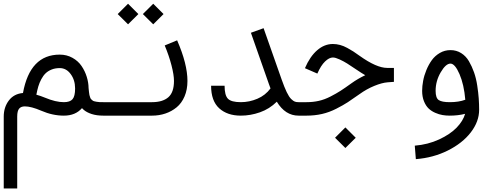

<svg xmlns="http://www.w3.org/2000/svg" viewBox="-31 -616 2702 1043"><path d="M448.7 -159.7Q449.7 -143.1 450.4 -135.5Q451.2 -127.9 452.4 -116.2Q453.6 -104.5 454.8 -99.9Q456.1 -95.2 458.5 -87.6Q460.9 -80.1 463.6 -77.6Q466.3 -75.2 470.9 -71Q475.6 -66.9 480.7 -65.9Q485.8 -64.9 493.7 -63.2Q501.5 -61.5 510 -61.3Q518.6 -61 530.3 -61V12.2Q494.1 12.2 467 3.4Q439.9 -5.4 423.6 -19.5Q407.2 -33.7 396.7 -56.4Q386.2 -79.1 381.8 -101.8Q377.4 -124.5 375.5 -154.8ZM166.5 -101.6Q189.5 -95.2 213.4 -85.4Q271.5 -61 315.9 -61Q349.1 -61 363 -77.1Q377 -93.3 377 -135.3Q377 -181.2 353 -213.6Q329.1 -246.1 293.5 -246.1Q269 -246.1 249.5 -238.3Q230 -230.5 216.8 -217.8Q203.6 -205.1 193.4 -185.8Q183.1 -166.5 177.2 -146.7Q171.4 -127 166.5 -101.6ZM93.8 -110.8Q131.8 -319.3 293.5 -319.3Q331.5 -319.3 362.5 -302Q393.6 -284.7 412.1 -257.3Q430.7 -230 440.4 -198.2Q450.2 -166.5 450.2 -135.3Q450.2 -69.8 414.6 -28.8Q378.9 12.2 315.9 12.2Q254.4 12.2 192.9 -14.6Q138.2 -38.1 104 -38.1Q83 -38.1 72.8 -25.6Q62.5 -13.2 62.5 17.1V407.7H-10.7V17.1Q-10.7 -33.2 16.8 -69.8Q44.4 -106.4 93.8 -110.8Z M745.1 -539.6 801.3 -595.7 857.4 -539.6 801.3 -483.9ZM608.4 -539.6 664.6 -595.7 720.7 -539.6 664.6 -483.9ZM530.3 -61H794.9Q852.5 -61 883.3 -87.6Q914.1 -114.3 914.1 -176.3Q914.1 -209 900.6 -261Q887.2 -313 863.8 -369.1L931.2 -397Q987.3 -268.1 987.3 -176.3Q987.3 -128.9 971.4 -92Q955.6 -55.2 928.5 -33Q901.4 -10.7 867.4 0.7Q833.5 12.2 794.9 12.2H530.3Q515.1 12.2 504.4 1.5Q493.7 -9.3 493.7 -24.4Q493.7 -39.6 504.4 -50.3Q515.1 -61 530.3 -61Z M1590.8 12.2Q1518.6 12.2 1472.7 -63.5Q1432.6 -23.9 1381.1 -5.9Q1329.6 12.2 1277.3 12.2Q1203.6 12.2 1159.7 -27.8Q1115.7 -67.9 1115.7 -150.4H1189Q1189 -98.1 1207.3 -79.6Q1225.6 -61 1277.3 -61Q1323.7 -61 1367.2 -79.6Q1410.6 -98.1 1438.5 -135.7Q1433.1 -148.9 1429.7 -159.7L1332 -438L1400.9 -462.9L1499 -184.1Q1513.7 -142.1 1526.4 -115.7Q1539.1 -89.4 1550.8 -78.1Q1562.5 -66.9 1570.6 -64Q1578.6 -61 1590.8 -61Z M1789.1 132.3 1845.2 76.2 1901.4 132.3 1845.2 188ZM1590.8 -61H1634.3Q1669.4 -61 1700.9 -68.1Q1732.4 -75.2 1764.2 -91.6Q1795.9 -107.9 1819.1 -122.8Q1842.3 -137.7 1878.9 -164.1Q1912.1 -188 1953.1 -207.5Q1935.5 -217.3 1900.9 -240.7Q1873 -259.8 1854.7 -271.2Q1836.4 -282.7 1813.7 -293.2Q1791 -303.7 1777.3 -303.7Q1757.3 -303.7 1734.9 -282.2Q1712.4 -260.7 1692.9 -216.3L1625.5 -245.6Q1652.8 -309.1 1691.9 -343Q1731 -377 1777.3 -377Q1796.9 -377 1816.2 -371.8Q1835.4 -366.7 1855.5 -355.7Q1875.5 -344.7 1888.4 -336.4Q1901.4 -328.1 1922.9 -312.5Q2014.6 -247.1 2072.3 -247.1H2108.9V-171.4Q2097.7 -170.9 2075.2 -168.9Q2043.9 -166.5 2002.2 -149.4Q1960.4 -132.3 1921.9 -104.5Q1882.8 -76.7 1858.4 -60.8Q1834 -44.9 1795.9 -25.4Q1757.8 -5.9 1718 3.2Q1678.2 12.2 1634.3 12.2H1590.8Q1575.7 12.2 1564.9 1.5Q1554.2 -9.3 1554.2 -24.4Q1554.2 -39.6 1564.9 -50.3Q1575.7 -61 1590.8 -61Z M2496.6 -74.2Q2489.7 -156.7 2465.1 -213.6Q2440.4 -270.5 2416 -270.5Q2390.6 -270.5 2363 -223.1Q2335.4 -175.8 2335.4 -122.6Q2335.4 -83.5 2352.5 -72.3Q2369.6 -61 2412.1 -61Q2461.4 -61 2496.6 -74.2ZM2416 -343.8Q2448.2 -343.8 2474.1 -327.6Q2500 -311.5 2516.4 -283.4Q2532.7 -255.4 2544.2 -222.7Q2555.7 -189.9 2561.5 -151.1Q2567.4 -112.3 2569.6 -81.3Q2571.8 -50.3 2571.8 -19.5Q2571.8 44.4 2526.4 103.3Q2481 162.1 2401.6 201.7Q2322.3 241.2 2228 248.5L2222.2 175.3Q2293.9 169.4 2354.5 141.4Q2415 113.3 2450 76.9Q2484.9 40.5 2495.6 2.4Q2457 12.2 2412.1 12.2Q2392.1 12.2 2373 9Q2354 5.9 2333.3 -3.2Q2312.5 -12.2 2297.4 -26.6Q2282.2 -41 2272.2 -65.7Q2262.2 -90.3 2262.2 -122.6Q2262.2 -147.9 2267.6 -176.8Q2272.9 -205.6 2285.2 -235.4Q2297.4 -265.1 2314.7 -289.1Q2332 -313 2358.4 -328.4Q2384.8 -343.8 2416 -343.8Z"/></svg>

Font: AzarMehrMonospaced
Style: SerifBold
Weight: 1
Designer: Amin Abedi
Version: Version 1.00